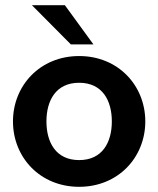

<svg xmlns="http://www.w3.org/2000/svg" viewBox="-20 -710 610 740"><path d="M253 -539H340L230 -690H103ZM285 10C436 10 540 -104 540 -242C540 -380 436 -494 285 -494C134 -494 30 -380 30 -242C30 -104 134 10 285 10ZM285 -93C195 -93 159 -162 159 -242C159 -322 195 -391 285 -391C375 -391 411 -322 411 -242C411 -162 375 -93 285 -93Z"/></svg>

Font: FREAK Grotesk Next
Style: Bold
Weight: 700
Width: 3
Designer: La Scuola Open Source
Foundry: La Scuola Open Source
Version: Version 1.000;PS 1.0;hotconv 1.0.72;makeotf.lib2.5.5900